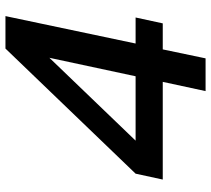

<svg xmlns="http://www.w3.org/2000/svg" viewBox="-54 -700 755 686"><g transform="rotate(-90 323.0 -357.5)"><path d="M24 -153 45 -250 492 -715H608L510 -250H603L582 -153H489L457 0H340L373 -153ZM163 -250H393L459 -558Z"/></g></svg>

Font: Wix Madefor Text SemiBold
Style: Italic
Weight: 600
Italic angle: -12°
Designer: Dalton Maag Ltd
Foundry: Dalton Maag Ltd
Version: Version 3.100